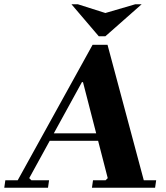

<svg xmlns="http://www.w3.org/2000/svg" viewBox="-64 -880 776 900"><path d="M161 0H-44L-39 -35H19L370 -670H440L610 -35H668L663 0H367L372 -35H431L441 -45L325 -495H320L73 -45L83 -35H166ZM161 -255H487L482 -220H156ZM570 -860H600L430 -710H399L271 -860H301L430 -819Z"/></svg>

Font: Brygada 1918
Style: Bold Italic
Weight: 700
Italic angle: -8°
Designer: Mateusz Machalski | Borys Kosmynka | Przemek Hoffer
Foundry: NIEPODLEGLA 2018
Version: Version 3.006